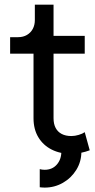

<svg xmlns="http://www.w3.org/2000/svg" viewBox="-20 -665 416 842"><path d="M336.9 0H249Q249 34.2 229 56.9Q209 79.6 175.8 79.6Q164.1 79.6 154.3 76.7V156.2Q159.7 156.7 165 157.2Q170.4 157.7 175.8 157.7Q219.2 157.7 255.9 136.7Q292.5 115.7 314.7 79.8Q336.9 43.9 336.9 0ZM59.6 -502H24.4V-429.7H127V-146.5Q127 -98.1 148.2 -63Q169.4 -27.8 206.8 -9Q244.1 9.8 293 9.8Q313.5 9.8 335.2 5.1Q356.9 0.5 373.5 -5.9L351.6 -85.4Q342.3 -78.6 325.4 -73.5Q308.6 -68.4 293 -68.4Q268.1 -68.4 250.5 -77.6Q232.9 -86.9 223.9 -104.2Q214.8 -121.6 214.8 -146.5V-429.7H351.6V-507.8H214.8V-644.5H132.8V-577.1Q132.8 -555.2 123.8 -538.3Q114.7 -521.5 98.1 -511.7Q81.5 -502 59.6 -502Z"/></svg>

Font: Giphurs SC
Style: Regular
Weight: 400
Version: Version 0.920